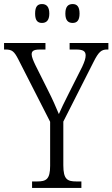

<svg xmlns="http://www.w3.org/2000/svg" viewBox="-26 -926 554 946"><path d="M332 -813C352 -813 366 -824 366 -859C366 -895 352 -906 332 -906C311 -906 296 -895 296 -859C296 -824 311 -813 332 -813ZM181 -813C201 -813 217 -824 217 -859C217 -895 201 -906 181 -906C160 -906 147 -895 147 -859C147 -824 160 -813 181 -813ZM132 0H375V-32H350C306 -32 286 -42 286 -112V-327L435 -621C460 -671 474 -682 501 -682H508V-714H317V-682H349C383 -682 396 -674 396 -653C396 -639 391 -623 379 -597L312 -464C291 -422 274 -388 264 -364C249 -400 232 -439 211 -480L148 -606C139 -625 130 -645 130 -658C130 -672 136 -682 170 -682H198V-714H-6V-682H2C33 -682 44 -673 64 -634L221 -326V-109C221 -42 201 -32 157 -32H132Z"/></svg>

Font: Noto Serif Hebrew Condensed Light
Style: Regular
Weight: 300
Width: 3
Designer: Monotype Design Team
Foundry: Monotype Imaging Inc.
Version: Version 2.004